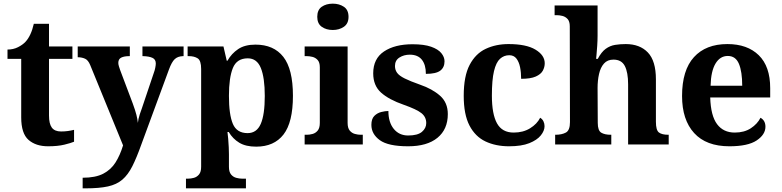

<svg xmlns="http://www.w3.org/2000/svg" viewBox="-20 -790 4274 1050"><path d="M243 10Q176 10 136 -25Q96 -60 96 -148V-468H21V-519Q53 -519 78.5 -532Q104 -545 119 -561Q150 -594 165 -660H248V-536H376V-468H248V-158Q248 -113 263.5 -92Q279 -71 314 -71Q334 -71 351.5 -73.5Q369 -76 385 -80V-15Q369 -8 332.5 1Q296 10 243 10Z M432 182Q502 182 544.5 160Q587 138 612 98Q637 58 653 5L473 -435Q462 -461 446 -468.5Q430 -476 409 -477H405V-536H690V-483H687Q659 -483 643 -475Q627 -467 627 -446Q627 -438 630.5 -426.5Q634 -415 637 -407L706 -224Q720 -186 726 -162Q732 -138 734 -118Q736 -139 744.5 -165Q753 -191 756 -198L822 -394Q826 -404 829 -419Q832 -434 832 -443Q832 -465 814 -473.5Q796 -482 763 -483H759V-536H984V-483H980Q952 -482 935.5 -466.5Q919 -451 904 -410L753 0Q727 73 703.5 119.5Q680 166 649 192.5Q618 219 570.5 229.5Q523 240 449 240H432Z M997 240V187H1009Q1024 187 1040.5 182.5Q1057 178 1068.5 164Q1080 150 1080 122V-413Q1080 -459 1061 -471Q1042 -483 1013 -483H1006V-536H1202L1220 -458H1224Q1246 -497 1282.5 -521.5Q1319 -546 1377 -546Q1477 -546 1529.5 -479Q1582 -412 1582 -266Q1582 -121 1530.5 -54.5Q1479 12 1381 12Q1324 12 1288.5 -9.5Q1253 -31 1231 -68H1224Q1226 -54 1228 -30.5Q1230 -7 1231 15.5Q1232 38 1232 53V122Q1232 150 1243.5 164Q1255 178 1272 182.5Q1289 187 1303 187H1325V240ZM1334 -62Q1384 -62 1406 -112.5Q1428 -163 1428 -265Q1428 -365 1406.5 -418Q1385 -471 1335 -471Q1275 -471 1253.5 -418Q1232 -365 1232 -266Q1232 -163 1253.5 -112.5Q1275 -62 1334 -62Z M1800 -626Q1764 -626 1739.5 -643.5Q1715 -661 1715 -698Q1715 -736 1739.5 -753Q1764 -770 1800 -770Q1835 -770 1860.5 -753Q1886 -736 1886 -698Q1886 -661 1860.5 -643.5Q1835 -626 1800 -626ZM1646 0V-53H1658Q1673 -53 1689.5 -57.5Q1706 -62 1717.5 -76Q1729 -90 1729 -118V-422Q1729 -449 1717 -462Q1705 -475 1688.5 -479Q1672 -483 1658 -483H1646V-536H1881V-118Q1881 -90 1892.5 -76Q1904 -62 1921 -57.5Q1938 -53 1952 -53H1964V0Z M2212 10Q2103 10 2057 -23.5Q2011 -57 2011 -107Q2011 -140 2027 -156Q2043 -172 2065 -177.5Q2087 -183 2104 -183Q2104 -121 2133.5 -85Q2163 -49 2212 -49Q2264 -49 2287.5 -69Q2311 -89 2311 -117Q2311 -150 2285 -171Q2259 -192 2188 -217Q2107 -245 2064 -283.5Q2021 -322 2021 -389Q2021 -469 2080 -508.5Q2139 -548 2236 -548Q2299 -548 2337.5 -534.5Q2376 -521 2393.5 -499.5Q2411 -478 2411 -455Q2411 -421 2387.5 -403.5Q2364 -386 2309 -386Q2309 -436 2287 -463.5Q2265 -491 2221 -491Q2189 -491 2164.5 -475.5Q2140 -460 2140 -429Q2140 -408 2151.5 -392Q2163 -376 2193 -361Q2223 -346 2277 -327Q2344 -304 2386.5 -266.5Q2429 -229 2429 -166Q2429 -83 2372.5 -36.5Q2316 10 2212 10Z M2764 10Q2691 10 2635 -16.5Q2579 -43 2547.5 -103.5Q2516 -164 2516 -266Q2516 -374 2548.5 -435.5Q2581 -497 2636.5 -523Q2692 -549 2761 -549Q2858 -549 2908.5 -518.5Q2959 -488 2959 -444Q2959 -423 2948.5 -403.5Q2938 -384 2910 -371.5Q2882 -359 2830 -359Q2830 -394 2824 -423Q2818 -452 2804 -470Q2790 -488 2765 -488Q2736 -488 2714.5 -468.5Q2693 -449 2681.5 -401Q2670 -353 2670 -267Q2670 -166 2698 -115.5Q2726 -65 2789 -65Q2841 -65 2879 -88.5Q2917 -112 2934 -146Q2946 -139 2952 -126.5Q2958 -114 2958 -100Q2958 -75 2937.5 -49.5Q2917 -24 2874.5 -7Q2832 10 2764 10Z M3016 0V-53H3018Q3052 -53 3074.5 -65Q3097 -77 3097 -122L3096 -646Q3096 -673 3084 -686Q3072 -699 3055.5 -703Q3039 -707 3025 -707H3013V-760H3248V-595Q3248 -569 3246 -539.5Q3244 -510 3242 -489Q3240 -468 3240 -468H3249Q3269 -506 3292.5 -523Q3316 -540 3343.5 -544.5Q3371 -549 3402 -549Q3479 -549 3523 -503Q3567 -457 3567 -356V-124Q3567 -78 3583.5 -65.5Q3600 -53 3634 -53H3637V0H3415V-329Q3415 -394 3397 -429Q3379 -464 3335 -464Q3302 -464 3283 -442.5Q3264 -421 3256 -385.5Q3248 -350 3248 -309L3249 -118Q3249 -76 3268 -64.5Q3287 -53 3320 -53H3323V0Z M3969 10Q3842 10 3776 -62.5Q3710 -135 3710 -265Q3710 -406 3775 -477.5Q3840 -549 3958 -549Q4067 -549 4129.5 -488Q4192 -427 4192 -308V-257H3864Q3867 -157 3901.5 -111Q3936 -65 3998 -65Q4050 -65 4086 -88.5Q4122 -112 4139 -146Q4166 -131 4166 -97Q4166 -54 4118 -22Q4070 10 3969 10ZM4039 -321Q4039 -398 4021 -441Q4003 -484 3960 -484Q3918 -484 3893 -442.5Q3868 -401 3866 -321Z"/></svg>

Font: Noto Serif Bengali
Style: Bold
Weight: 700
Designer: Juan Bruce, Universal Thirst, Indian Type Foundry and the Monotype Design Team.
Foundry: Monotype Imaging Inc.
Version: Version 2.003; ttfautohint (v1.8.4.7-5d5b)